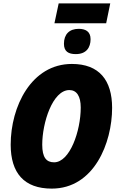

<svg xmlns="http://www.w3.org/2000/svg" viewBox="-20 -1102 697 1132"><path d="M301 -965H606L630 -1082H326ZM427 -783C489 -783 514 -822 514 -871C514 -918 482 -932 444 -932C389 -932 357 -900 357 -844C357 -798 384 -783 427 -783ZM285 10C535 10 641 -260 641 -466C641 -629 565 -725 404 -725C164 -725 43 -473 43 -249C43 -82 122 10 285 10ZM299 -145C253 -145 229 -174 229 -249C229 -378 290 -571 389 -571C432 -571 456 -535 456 -468C456 -330 392 -145 299 -145Z"/></svg>

Font: Noto Sans UI SemiCondensed Black
Style: Italic
Weight: 900
Width: 4
Italic angle: -372°
Designer: Monotype Design Team
Foundry: Monotype Imaging Inc.
Version: Version 1.901